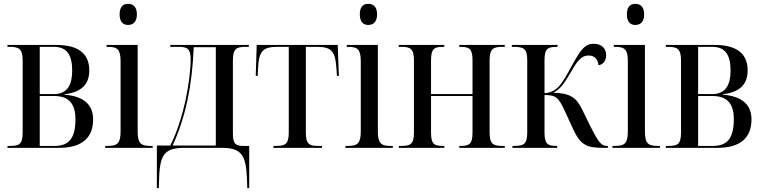

<svg xmlns="http://www.w3.org/2000/svg" viewBox="-20 -770 3978 1000"><path d="M19 0H288C408 0 465 -53 465 -148C465 -225 416 -269 315 -277V-279C401 -289 445 -328 445 -403C445 -487 393 -536 273 -536H19V-526H31C78 -526 98 -516 98 -455V-80C98 -17 79 -10 31 -10H19ZM262 -280H187V-526H261C329 -526 356 -483 356 -402C356 -330 331 -280 262 -280ZM265 -10H187V-270H262C335 -270 373 -233 373 -150C373 -54 342 -10 265 -10Z M647 -640C672 -640 693 -655 693 -695C693 -736 672 -750 647 -750C622 -750 603 -736 603 -695C603 -655 622 -640 647 -640ZM528 0H775V-10H763C713 -10 697 -24 697 -86V-536H535V-526H543C592 -526 608 -512 608 -451V-86C608 -24 592 -10 541 -10H528Z M797 210H807L809 153C813 31 842 0 941 0H1134C1234 0 1261 34 1266 157L1268 210H1278V-10H1247C1202 -10 1193 -25 1193 -80V-453C1193 -515 1210 -526 1258 -526H1276V-536H867V-526H911C956 -526 973 -516 973 -460C973 -407 963 -327 946 -246C928 -165 902 -82 867 -12H797ZM879 -12C946 -157 981 -324 989 -524H1104V-12Z M1404 0H1657V-10H1639C1590 -10 1573 -19 1573 -81V-526H1630C1705 -526 1726 -505 1732 -416L1735 -375H1745L1739 -536H1317L1312 -375H1322L1324 -416C1329 -506 1350 -526 1426 -526H1484V-81C1484 -19 1466 -10 1417 -10H1404Z M1898 -640C1923 -640 1944 -655 1944 -695C1944 -736 1923 -750 1898 -750C1873 -750 1854 -736 1854 -695C1854 -655 1873 -640 1898 -640ZM1779 0H2026V-10H2014C1964 -10 1948 -24 1948 -86V-536H1786V-526H1794C1843 -526 1859 -512 1859 -451V-86C1859 -24 1843 -10 1792 -10H1779Z M2057 0H2294V-10H2289C2242 -10 2225 -18 2225 -80V-270H2441V-80C2441 -19 2424 -10 2378 -10H2372V0H2609V-10H2598C2549 -10 2530 -19 2530 -80V-456C2530 -517 2550 -526 2597 -526H2609V-536H2372V-526H2378C2424 -526 2441 -517 2441 -456V-280H2225V-456C2225 -517 2242 -526 2287 -526H2294V-536H2057V-526H2070C2117 -526 2136 -517 2136 -456V-80C2136 -18 2117 -10 2070 -10H2057Z M2649 0H2882V-10H2879C2833 -10 2816 -19 2816 -80V-275C2874 -275 2889 -264 2922 -191L2964 -100C3002 -16 3034 0 3120 0H3146V-10H3141C3110 -10 3095 -33 3053 -116L3011 -202C2982 -261 2950 -285 2862 -287C2905 -310 2924 -345 2953 -394C2987 -454 3009 -481 3045 -481C3077 -481 3094 -462 3097 -430C3118 -433 3137 -450 3137 -483C3137 -516 3115 -542 3073 -542C3023 -542 3002 -506 2959 -429C2932 -379 2911 -342 2890 -319C2872 -300 2848 -286 2816 -285V-457C2816 -517 2833 -526 2881 -526H2884V-536H2646V-526H2654C2709 -526 2726 -516 2726 -456V-81C2726 -20 2709 -10 2658 -10H2649Z M3289 -640C3314 -640 3335 -655 3335 -695C3335 -736 3314 -750 3289 -750C3264 -750 3245 -736 3245 -695C3245 -655 3264 -640 3289 -640ZM3170 0H3417V-10H3405C3355 -10 3339 -24 3339 -86V-536H3177V-526H3185C3234 -526 3250 -512 3250 -451V-86C3250 -24 3234 -10 3183 -10H3170Z M3448 0H3717C3837 0 3894 -53 3894 -148C3894 -225 3845 -269 3744 -277V-279C3830 -289 3874 -328 3874 -403C3874 -487 3822 -536 3702 -536H3448V-526H3460C3507 -526 3527 -516 3527 -455V-80C3527 -17 3508 -10 3460 -10H3448ZM3691 -280H3616V-526H3690C3758 -526 3785 -483 3785 -402C3785 -330 3760 -280 3691 -280ZM3694 -10H3616V-270H3691C3764 -270 3802 -233 3802 -150C3802 -54 3771 -10 3694 -10Z"/></svg>

Font: Noto Serif Display Condensed
Style: Regular
Weight: 400
Width: 3
Designer: Monotype Design Team
Foundry: Monotype Imaging Inc.
Version: Version 2.009